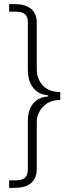

<svg xmlns="http://www.w3.org/2000/svg" viewBox="-20 -743 320 924"><path d="M157 -636Q157 -661 145.8 -680.8Q134.5 -700.5 111.2 -711.8Q88 -723 52 -723H24V-687H52Q74.5 -687 88 -681.8Q101.5 -676.5 107.8 -665.2Q114 -654 114 -636V-409Q114 -369.5 126.2 -342.8Q138.5 -316 159.5 -301.8Q180.5 -287.5 206 -285Q212 -284.5 212.2 -281.8Q212.5 -279 206 -278Q181 -276 160 -263Q139 -250 126.5 -224.2Q114 -198.5 114 -158V71Q114 98.5 100.8 111.8Q87.5 125 51 125H24V161H51Q89.5 161 112.8 149Q136 137 146.5 116.5Q157 96 157 71V-158Q157 -181.5 169.5 -205.5Q182 -229.5 207.2 -245.8Q232.5 -262 270 -262V-300Q213 -301 185 -333Q157 -365 157 -409Z"/></svg>

Font: Public Sans Thin
Style: Regular
Weight: 100
Designer: The Public Sans project authors (U.S. Web Design System). Libre Franklin designed by Pablo Impallari and Rodrigo Fuenzal
Version: Version 1.008